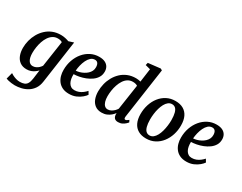

<svg xmlns="http://www.w3.org/2000/svg" viewBox="-112 -1454 2947 2341"><g transform="rotate(30 1361.5 -283.0)"><path d="M456 36.5Q447.5 97.5 419.2 138.8Q391 180 350.5 204.8Q310 229.5 264.2 240.2Q218.5 251 174 251Q150.5 251 125.5 247.5Q100.5 244 80 239Q59.5 234 49 229L73 138Q82 145 103 155.8Q124 166.5 151 175Q178 183.5 205.5 183.5Q243 183.5 268.5 173.2Q294 163 308.8 137.5Q323.5 112 330 66.5L346.5 -58Q331 -40.5 309.2 -25Q287.5 -9.5 260.5 0.2Q233.5 10 201 10Q144 10 106.8 -17.2Q69.5 -44.5 51.5 -91Q33.5 -137.5 33.5 -196Q33.5 -248.5 47 -301Q60.5 -353.5 87 -400.5Q113.5 -447.5 152.8 -484.5Q192 -521.5 243.5 -542.5Q295 -563.5 359 -563.5Q389.5 -563.5 420.2 -556.8Q451 -550 472 -541.5L542 -563.5ZM409.5 -491.5Q397.5 -499.5 381.5 -503.5Q365.5 -507.5 348 -507.5Q308 -507.5 277.8 -488.2Q247.5 -469 225.8 -436.5Q204 -404 190.5 -364Q177 -324 170.5 -281.5Q164 -239 164 -200Q164 -167 169.5 -141Q175 -115 185.8 -97.2Q196.5 -79.5 211.5 -70.2Q226.5 -61 246 -61Q269.5 -61 290.8 -70.8Q312 -80.5 328.5 -96.2Q345 -112 356 -129.5Z M1013 -99.5Q999.5 -78.5 969.8 -52.8Q940 -27 896.5 -8Q853 11 797.5 11Q743 11 704.5 -7.8Q666 -26.5 642 -58.5Q618 -90.5 607.2 -130Q596.5 -169.5 597 -211Q597 -285 619.8 -349.2Q642.5 -413.5 683 -462Q723.5 -510.5 778 -538.2Q832.5 -566 896.5 -566Q947 -566 979.2 -550Q1011.5 -534 1027.2 -506.5Q1043 -479 1043.5 -445Q1044.5 -398 1023.2 -362.2Q1002 -326.5 966.5 -301Q931 -275.5 889 -259Q847 -242.5 804.8 -234.5Q762.5 -226.5 729 -226Q728 -192 733.2 -162.2Q738.5 -132.5 751.2 -109.8Q764 -87 784.2 -74Q804.5 -61 833 -61Q866 -61 894.2 -72Q922.5 -83 946 -101Q969.5 -119 988.5 -140.5ZM869 -509Q835.5 -509 810.8 -486.8Q786 -464.5 769 -429.2Q752 -394 742.2 -353.5Q732.5 -313 730 -276Q754 -277 780.8 -284.5Q807.5 -292 833.2 -305.5Q859 -319 879.8 -338Q900.5 -357 912.8 -381.8Q925 -406.5 924 -436.5Q923 -472.5 908.8 -490.8Q894.5 -509 869 -509Z M1536.5 -96Q1534.5 -78 1538 -68.8Q1541.5 -59.5 1551.5 -59.5Q1560.5 -59.5 1571 -64.8Q1581.5 -70 1597.5 -83.5L1611 -55Q1605.5 -47.5 1589.2 -32Q1573 -16.5 1548 -3.2Q1523 10 1489.5 10Q1455.5 10 1438.8 -7.2Q1422 -24.5 1420 -58.5L1420.5 -78Q1406 -57 1382.8 -36.8Q1359.5 -16.5 1328 -3.2Q1296.5 10 1257 10Q1200.5 10 1164 -17.8Q1127.5 -45.5 1110.2 -92.2Q1093 -139 1093 -196Q1093 -248 1105.8 -300.8Q1118.5 -353.5 1144.5 -400.5Q1170.5 -447.5 1209.2 -484.5Q1248 -521.5 1299.5 -542.8Q1351 -564 1415.5 -564Q1430.5 -564 1447.5 -561.5Q1464.5 -559 1480 -555L1506 -743.5L1435 -762L1443.5 -797.5L1615 -817L1638.5 -804ZM1469.5 -490Q1457 -498.5 1439.8 -502.8Q1422.5 -507 1404.5 -507Q1364.5 -507 1334.2 -488Q1304 -469 1282.8 -436.5Q1261.5 -404 1247.8 -364Q1234 -324 1227.8 -281.5Q1221.5 -239 1221.5 -200.5Q1221.5 -157.5 1231.2 -126Q1241 -94.5 1259 -77.8Q1277 -61 1302 -61Q1327 -61 1349 -72.5Q1371 -84 1388.8 -101.5Q1406.5 -119 1417 -137Z M1970.5 -564.5Q2037 -564.5 2082.8 -538.2Q2128.5 -512 2152.5 -461.8Q2176.5 -411.5 2176.5 -339Q2177 -269.5 2156.8 -206.2Q2136.5 -143 2098.2 -93.8Q2060 -44.5 2005.8 -16Q1951.5 12.5 1883.5 12.5Q1818.5 12.5 1772.8 -13.8Q1727 -40 1703 -90Q1679 -140 1678.5 -211.5Q1678 -282 1698 -345.5Q1718 -409 1756.2 -458.2Q1794.5 -507.5 1848.8 -536Q1903 -564.5 1970.5 -564.5ZM1953.5 -510Q1924 -510 1901 -491.8Q1878 -473.5 1861.2 -442.5Q1844.5 -411.5 1833.5 -373Q1822.5 -334.5 1817.5 -293.5Q1812.5 -252.5 1812.5 -215Q1813 -153 1823.8 -114.8Q1834.5 -76.5 1854.8 -59Q1875 -41.5 1903 -41.5Q1932 -41.5 1954.8 -59.8Q1977.5 -78 1994.2 -109Q2011 -140 2021.5 -178.5Q2032 -217 2037.2 -258Q2042.5 -299 2042.5 -337Q2042 -399 2031.5 -437Q2021 -475 2001.5 -492.5Q1982 -510 1953.5 -510Z M2665.5 -99.5Q2652 -78.5 2622.2 -52.8Q2592.5 -27 2549 -8Q2505.5 11 2450 11Q2395.5 11 2357 -7.8Q2318.5 -26.5 2294.5 -58.5Q2270.5 -90.5 2259.8 -130Q2249 -169.5 2249.5 -211Q2249.5 -285 2272.2 -349.2Q2295 -413.5 2335.5 -462Q2376 -510.5 2430.5 -538.2Q2485 -566 2549 -566Q2599.5 -566 2631.8 -550Q2664 -534 2679.8 -506.5Q2695.5 -479 2696 -445Q2697 -398 2675.8 -362.2Q2654.5 -326.5 2619 -301Q2583.5 -275.5 2541.5 -259Q2499.5 -242.5 2457.2 -234.5Q2415 -226.5 2381.5 -226Q2380.5 -192 2385.8 -162.2Q2391 -132.5 2403.8 -109.8Q2416.5 -87 2436.8 -74Q2457 -61 2485.5 -61Q2518.5 -61 2546.8 -72Q2575 -83 2598.5 -101Q2622 -119 2641 -140.5ZM2521.5 -509Q2488 -509 2463.2 -486.8Q2438.5 -464.5 2421.5 -429.2Q2404.5 -394 2394.8 -353.5Q2385 -313 2382.5 -276Q2406.5 -277 2433.2 -284.5Q2460 -292 2485.8 -305.5Q2511.5 -319 2532.2 -338Q2553 -357 2565.2 -381.8Q2577.5 -406.5 2576.5 -436.5Q2575.5 -472.5 2561.2 -490.8Q2547 -509 2521.5 -509Z"/></g></svg>

Font: Merriweather 28pt SemiBold
Style: Italic
Weight: 600
Italic angle: -7.8°
Version: Version 2.101